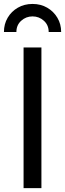

<svg xmlns="http://www.w3.org/2000/svg" viewBox="-36 -973 336 993"><path d="M178.2 -727.5V0H85.9V-727.5ZM132.3 -952.6Q174.8 -952.6 208 -933.3Q241.2 -914.1 260.7 -881.3Q280.3 -848.6 280.3 -807.6H215.8Q215.8 -843.3 190.9 -865.7Q166 -888.2 132.3 -888.2Q98.6 -888.2 73.7 -865.7Q48.8 -843.3 48.8 -807.6H-15.6Q-15.6 -848.6 3.7 -881.3Q22.9 -914.1 56.4 -933.3Q89.8 -952.6 132.3 -952.6Z"/></svg>

Font: Inter 16pt
Style: Regular
Weight: 400
Version: Version 4.001;git-66647c0bb